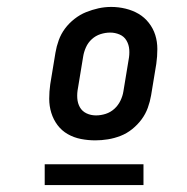

<svg xmlns="http://www.w3.org/2000/svg" viewBox="-20 -722 540 554"><path d="M255 -317Q234 -317 213.5 -321Q193 -325 175.5 -335Q158 -345 146 -361Q134 -377 128 -396.5Q122 -416 122 -437Q122 -458 125 -479L140 -570Q143 -588 149.5 -606Q156 -624 167.5 -639.5Q179 -655 195 -667.5Q211 -680 228.5 -687Q246 -694 264 -698Q282 -702 301 -702Q322 -702 342.5 -697Q363 -692 380 -682Q397 -672 409.5 -656Q422 -640 428 -621Q434 -602 434 -580.5Q434 -559 431 -538L416 -447Q413 -429 406.5 -411Q400 -393 388.5 -377.5Q377 -362 361.5 -349.5Q346 -337 328 -330Q310 -323 291.5 -320Q273 -317 255 -317ZM257 -389Q271 -389 285 -393.5Q299 -398 310 -408Q321 -418 327.5 -431.5Q334 -445 336 -458L351 -549Q354 -564 353 -578.5Q352 -593 345 -605Q338 -617 325 -622.5Q312 -628 298 -628Q284 -628 270 -623.5Q256 -619 245 -609Q234 -599 228 -585.5Q222 -572 220 -559L205 -468Q202 -453 203 -438.5Q204 -424 210.5 -412.5Q217 -401 229.5 -395Q242 -389 257 -389ZM394 -188H109V-248H394Z"/></svg>

Font: Iosevka Curly Medium Oblique
Style: Regular
Weight: 500
Italic angle: -9°
Monospace: yes
Designer: Belleve Invis
Foundry: Belleve Invis
Version: Version 11.1.0; ttfautohint (v1.8.3)